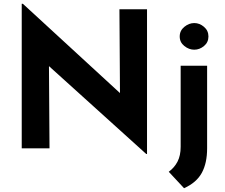

<svg xmlns="http://www.w3.org/2000/svg" viewBox="-20 -785 1188 1016"><path d="M754 30 196 -474 239 -450 242 0H95V-765H101L647 -263L615 -277L612 -736H758V30ZM954 211 873 124Q903 102 919.5 70Q936 38 936 -8V-437H1076V0Q1076 78 1048 129.5Q1020 181 954 211ZM931 -592Q931 -623 955.5 -643Q980 -663 1008 -663Q1036 -663 1059.5 -643Q1083 -623 1083 -592Q1083 -561 1059.5 -541.5Q1036 -522 1008 -522Q980 -522 955.5 -541.5Q931 -561 931 -592Z"/></svg>

Font: Reem Kufi
Style: Regular
Weight: 400
Designer: Khaled Hosny
Version: Version 1.6